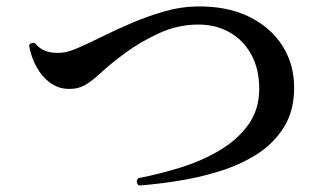

<svg xmlns="http://www.w3.org/2000/svg" viewBox="-20 -641 1040 594"><path d="M410 -67Q397 -78 408 -90Q472 -102 538 -122.5Q604 -143 659 -175.5Q714 -208 748 -255Q782 -302 782 -366Q782 -428 757 -473Q732 -518 688.5 -542Q645 -566 589 -565Q528 -564 471.5 -538Q415 -512 368 -477.5Q321 -443 289 -413Q263 -389 242.5 -377.5Q222 -366 197 -366Q163 -365 136.5 -384Q110 -403 93 -434Q76 -465 70 -500Q72 -506 78 -507.5Q84 -509 89 -507Q115 -473 171 -478Q190 -479 223 -493.5Q256 -508 298.5 -529Q341 -550 389 -570.5Q437 -591 487.5 -605.5Q538 -620 586 -621Q680 -623 748 -590.5Q816 -558 853 -500.5Q890 -443 890 -370Q890 -298 858 -247Q826 -196 773.5 -163Q721 -130 657 -110.5Q593 -91 528.5 -81Q464 -71 410 -67Z"/></svg>

Font: Zen Old Mincho
Style: Bold
Weight: 700
Designer: Yoshimichi Ohira
Foundry: Positype
Version: Version 1.500